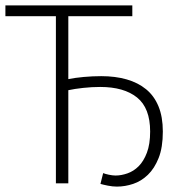

<svg xmlns="http://www.w3.org/2000/svg" viewBox="-24 -679 644 711"><path d="M409 12Q393 12 375.5 8.5Q358 5 348 2L358 -38Q365 -35 379 -32Q393 -29 404 -29Q425 -29 448 -37Q471 -45 489.5 -63.5Q508 -82 520 -113.5Q532 -145 532 -192Q532 -279 483.5 -318Q435 -357 347 -357Q316 -357 284 -353.5Q252 -350 229 -345V0H183V-619H-4V-659H466V-619H229V-386Q253 -391 286 -394Q319 -397 351 -397Q403 -397 445 -385Q487 -373 517 -348.5Q547 -324 563 -285Q579 -246 579 -192Q579 -133 563.5 -94Q548 -55 523.5 -31.5Q499 -8 469 2Q439 12 409 12Z"/></svg>

Font: Source Code Pro Light
Style: Regular
Weight: 300
Monospace: yes
Designer: Paul D. Hunt, Teo Tuominen
Foundry: Adobe Systems Incorporated
Version: Version 2.030;PS 1.000;hotconv 16.6.51;makeotf.lib2.5.65220